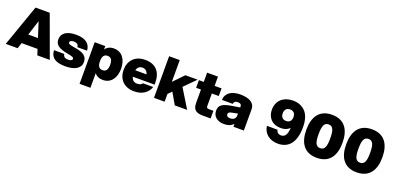

<svg xmlns="http://www.w3.org/2000/svg" viewBox="7 -1827 6401 3122"><g transform="rotate(20 3207.0 -266.0)"><path d="M544 0H760L497 -720H251L-2 0H204L236 -100H512ZM290 -268 374 -530 458 -268Z M1032 12C1188 12 1294 -45 1294 -155C1294 -243 1243 -302 1075 -326C979 -340 958 -352 958 -376C958 -400 984 -415 1026 -415C1064 -415 1108 -404 1110 -348H1278C1273 -452 1204 -532 1026 -532C870 -532 776 -473 776 -363C776 -275 832 -224 1000 -194C1096 -177 1109 -166 1109 -142C1109 -118 1076 -105 1042 -105C990 -105 955 -118 948 -172H770C779 -34 874 12 1032 12Z M1348 -520V200H1536V-51C1568 -11 1615 12 1679 12C1823 12 1899 -106 1899 -260C1899 -414 1823 -532 1679 -532C1611 -532 1563 -506 1531 -462V-520ZM1534 -260C1534 -338 1558 -384 1622 -384C1686 -384 1710 -338 1710 -260C1710 -182 1686 -136 1622 -136C1558 -136 1534 -182 1534 -260Z M2221 12C2363 12 2457 -58 2491 -161H2314C2296 -135 2272 -122 2221 -122C2170 -122 2136 -151 2123 -205H2499V-235C2499 -424 2403 -532 2221 -532C2039 -532 1943 -414 1943 -260C1943 -106 2039 12 2221 12ZM2124 -317C2137 -369 2171 -398 2221 -398C2271 -398 2305 -369 2318 -317Z M2563 0H2747V-134L2809 -197L2923 0H3137L2937 -326L3129 -520H2917L2747 -343V-720H2563Z M3235 -680V-520H3151V-388H3235V-155C3235 -13 3328 0 3412 0H3543V-132H3467C3431 -132 3423 -146 3423 -173V-388H3543V-520H3423V-680Z M3938 0H4118V-369C4118 -469 4034 -532 3866 -532C3718 -532 3614 -466 3614 -346H3800C3800 -370 3818 -400 3868 -400C3928 -400 3934 -370 3934 -346V-332L3801 -311C3639 -285 3583 -244 3583 -151C3583 -45 3667 12 3775 12C3845 12 3895 -4 3938 -51ZM3774 -158C3774 -188 3793 -199 3841 -208L3934 -226V-195C3934 -133 3891 -110 3838 -110C3798 -110 3774 -128 3774 -158Z M4709 -732C4547 -732 4430 -639 4430 -475C4430 -361 4495 -243 4671 -243C4737 -243 4786 -266 4820 -301C4812 -170 4771 -132 4707 -132C4669 -132 4638 -153 4628 -200H4444C4462 -65 4570 12 4709 12C4896 12 5004 -120 5004 -380C5004 -523 4963 -624 4882 -680C4834 -714 4780 -732 4709 -732ZM4616 -480C4616 -534 4642 -580 4709 -580C4776 -580 4802 -534 4802 -480C4802 -427 4776 -381 4709 -381C4642 -381 4616 -427 4616 -480Z M5381 12C5605 12 5694 -144 5694 -360C5694 -576 5605 -732 5381 -732C5157 -732 5068 -576 5068 -360C5068 -144 5157 12 5381 12ZM5280 -360C5280 -488 5299 -566 5381 -566C5463 -566 5482 -488 5482 -360C5482 -232 5463 -154 5381 -154C5299 -154 5280 -232 5280 -360Z M6071 12C6295 12 6384 -144 6384 -360C6384 -576 6295 -732 6071 -732C5847 -732 5758 -576 5758 -360C5758 -144 5847 12 6071 12ZM5970 -360C5970 -488 5989 -566 6071 -566C6153 -566 6172 -488 6172 -360C6172 -232 6153 -154 6071 -154C5989 -154 5970 -232 5970 -360Z"/></g></svg>

Font: Aspekta 900
Style: Regular
Weight: 900
Designer: Ivo Dolenc
Version: Version 2.000